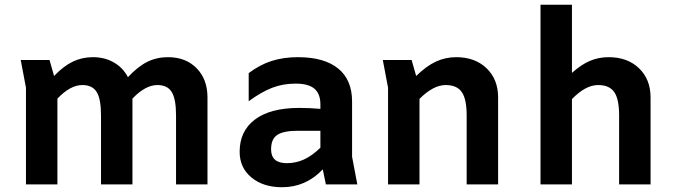

<svg xmlns="http://www.w3.org/2000/svg" viewBox="-20 -774 2840 806"><path d="M851 -365V0H719V-290Q719 -358 701 -387.5Q683 -417 641 -417Q590 -417 536 -360V0H404V-290Q404 -358 386 -387.5Q368 -417 326 -417Q275 -417 221 -360V0H89V-406L67 -522H188L207 -455Q247 -497 286 -515.5Q325 -534 370 -534Q420 -534 458.5 -511.5Q497 -489 517 -450Q559 -495 598.5 -514.5Q638 -534 685 -534Q760 -534 805.5 -487.5Q851 -441 851 -365Z M1348 0 1335 -63Q1264 12 1164 12Q1085 12 1035.5 -29Q986 -70 986 -137Q986 -224 1050.5 -272.5Q1115 -321 1237 -321Q1281 -321 1325 -317V-336Q1325 -380 1300 -401.5Q1275 -423 1221 -423Q1168 -423 1122.5 -405.5Q1077 -388 1024 -349V-467Q1070 -502 1120 -518Q1170 -534 1230 -534Q1341 -534 1399.5 -486.5Q1458 -439 1458 -348V-116L1480 0ZM1184 -89Q1222 -89 1256 -104.5Q1290 -120 1325 -154V-225H1229Q1171 -225 1144.5 -208Q1118 -191 1118 -147Q1118 -89 1184 -89Z M2071 -365V0H1939V-290Q1939 -358 1918.5 -387.5Q1898 -417 1851 -417Q1799 -417 1741 -359V0H1609V-406L1587 -522H1708L1727 -455Q1770 -497 1810 -515.5Q1850 -534 1895 -534Q1974 -534 2022.5 -487.5Q2071 -441 2071 -365Z M2711 -365V0H2579V-290Q2579 -358 2558.5 -387.5Q2538 -417 2491 -417Q2438 -417 2381 -358V0H2249V-754H2381V-468Q2420 -503 2456.5 -518.5Q2493 -534 2535 -534Q2614 -534 2662.5 -487.5Q2711 -441 2711 -365Z"/></svg>

Font: AmikoBold
Style: Bold
Weight: 700
Designer: Pablo Impallari, Rodrigo Fuenzalida, Andres Torresi
Foundry: Impallari Type
Version: Version 1.000; ttfautohint (v1.3)